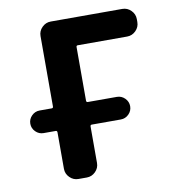

<svg xmlns="http://www.w3.org/2000/svg" viewBox="-82 -829 812 882"><g transform="rotate(-10 324.0 -388.0)"><path d="M91.8 -255.9Q70.3 -255.9 54.7 -271.5Q39.1 -287.1 39.1 -308.6Q39.1 -330.1 54.7 -345.7Q70.3 -361.3 91.8 -361.3H148.4Q155.3 -361.3 155.3 -369.1V-697.3Q155.3 -720.7 172.4 -737.8Q189.5 -754.9 212.9 -754.9H546.9Q570.3 -754.9 587.4 -737.8Q604.5 -720.7 604.5 -697.3V-683.6Q604.5 -660.2 587.4 -643.1Q570.3 -626 546.9 -626H316.4Q309.6 -626 309.6 -619.1V-369.1Q309.6 -361.3 316.4 -361.3H452.1Q473.6 -361.3 489.3 -345.7Q504.9 -330.1 504.9 -308.6Q504.9 -287.1 489.3 -271.5Q473.6 -255.9 452.1 -255.9H316.4Q309.6 -255.9 309.6 -248V-78.1Q309.6 -54.7 292.5 -37.6Q275.4 -20.5 252 -20.5H212.9Q189.5 -20.5 172.4 -37.6Q155.3 -54.7 155.3 -78.1V-248Q155.3 -255.9 148.4 -255.9Z"/></g></svg>

Font: Gen Jyuu Gothic Bold
Style: Bold
Weight: 700
Designer: [Source Han Sans]
Ryoko NISHIZUKA  (kana & ideographs); Paul D. Hunt (Latin, Greek & Cyrillic); Wenlong ZHANG  (bopomofo
Version: Version 1.002.20150607